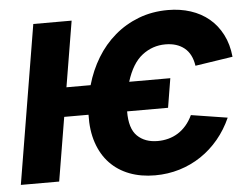

<svg xmlns="http://www.w3.org/2000/svg" viewBox="-52 -802 1134 877"><g transform="rotate(-5 514.5 -363.5)"><path d="M130.3 -727.3H306.1L256 -426.1H366.8Q385.7 -492.9 420.3 -549.9Q454.9 -606.9 503.6 -648.4Q552.2 -690 613.8 -713.6Q675.4 -737.2 748.2 -737.2Q804 -737.2 851.9 -721.6Q899.9 -706 936.1 -675.8Q972.3 -645.6 995.2 -601Q1018.1 -556.5 1023.8 -498.9L851.6 -472.7Q843.4 -527.7 809.7 -554.9Q775.9 -582 723 -582Q663.7 -582 616.5 -545.5Q569.2 -508.9 543.7 -426.1H732.2L710.2 -292.3H522.4Q521.7 -213.4 556.8 -179.3Q591.6 -145.2 650.2 -145.2Q675.8 -145.2 699.2 -151.5Q722.7 -157.7 743.3 -170.5Q763.8 -183.2 781.1 -203.1Q798.3 -223 811.1 -250L977.6 -223.7Q953.8 -170.1 917.8 -126.8Q881.7 -83.5 836.3 -53.1Q790.8 -22.7 737.4 -6.4Q683.9 9.9 624.6 9.9Q560.4 9.9 507.8 -10.1Q455.3 -30.2 418.5 -68.7Q381.7 -107.2 362.6 -163.5Q343.4 -219.8 345.5 -292.3H234L185.4 0H9.6Z"/></g></svg>

Font: Inter P Extra Bold
Style: Italic
Weight: 800
Italic angle: 9.39999°
Designer: Rasmus Andersson
Foundry: rsms
Version: Version 3.018;git-588b23468